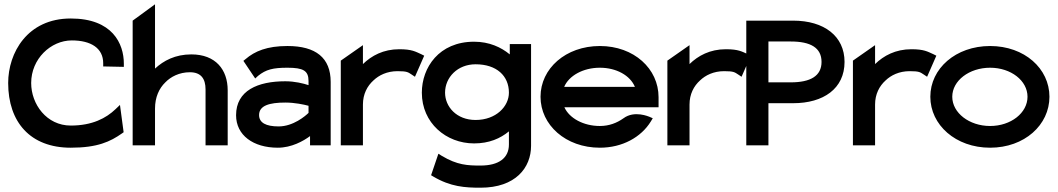

<svg xmlns="http://www.w3.org/2000/svg" viewBox="-20 -676 4920 893"><path d="M309 11C433 11 493 -17 548 -56L555 -61L538 -188L517 -168C474 -127 410 -92 309 -92C197 -92 125 -191 125 -290C125 -402 216 -488 314 -488C403 -488 460 -452 460 -382V-367L556 -365V-380C556 -473 503 -590 309 -590C107 -590 18 -430 18 -290C18 -108 121 11 309 11Z M701 0V-171C701 -224 720 -265 749 -293C774 -319 814 -340 863 -340C914 -340 936 -311 936 -260V0H1039V-256C1039 -352 983 -423 870 -423C795 -423 741 -394 701 -357V-656L597 -580V0Z M1272 11C1336 11 1391 -20 1422 -43V0H1518V-295C1518 -407 1449 -462 1317 -462C1222 -462 1165 -438 1122 -401L1112 -393L1167 -311L1180 -323C1217 -353 1250 -361 1317 -361C1391 -361 1415 -347 1415 -299V-280C1391 -288 1351 -298 1307 -298C1179 -298 1078 -255 1078 -140C1078 -47 1158 11 1272 11ZM1307 -199C1350 -199 1393 -190 1415 -184V-151C1401 -137 1344 -88 1276 -88C1217 -88 1185 -105 1185 -141C1185 -185 1233 -199 1307 -199Z M1668 0V-190C1668 -238 1688 -276 1717 -302C1742 -326 1780 -345 1829 -345C1874 -345 1878 -340 1895 -329L1910 -319L1953 -417L1939 -424C1912 -436 1896 -447 1837 -447C1763 -447 1708 -417 1668 -378V-466L1565 -394V0Z M2185 -9C2255 -9 2307 -32 2347 -65V-4C2347 59 2300 94 2215 94C2155 94 2107 92 2035 49L2019 39L1985 139L1995 145C2076 193 2143 197 2215 197C2378 197 2450 104 2450 2V-471H2351V-423C2311 -456 2256 -482 2185 -482C2022 -482 1942 -362 1942 -245C1942 -104 2055 -9 2185 -9ZM2192 -377C2290 -377 2347 -323 2347 -245C2347 -181 2287 -118 2192 -118C2103 -118 2050 -180 2050 -245C2050 -316 2108 -377 2192 -377Z M2770 11C2875 11 2962 -38 3007 -111L3016 -126L3000 -133C2999 -133 2931 -164 2880 -126C2849 -104 2813 -90 2770 -90C2694 -90 2628 -126 2605 -177H3043V-224C3043 -356 2929 -462 2770 -462C2611 -462 2494 -357 2494 -226C2494 -95 2611 11 2770 11ZM2770 -361C2847 -361 2911 -325 2933 -272H2604C2626 -324 2692 -361 2770 -361Z M3187 0V-190C3187 -238 3207 -276 3236 -302C3261 -326 3299 -345 3348 -345C3393 -345 3397 -340 3414 -329L3429 -319L3472 -417L3458 -424C3431 -436 3415 -447 3356 -447C3282 -447 3227 -417 3187 -378V-466L3084 -394V0Z M3554 0V-196H3669C3810 -196 3908 -264 3908 -388C3908 -508 3813 -580 3669 -580H3451V0ZM3554 -483H3658C3750 -483 3801 -454 3801 -388C3801 -323 3750 -293 3658 -293H3554Z M4050 0V-190C4050 -238 4070 -276 4099 -302C4124 -326 4162 -345 4211 -345C4256 -345 4260 -340 4277 -329L4292 -319L4335 -417L4321 -424C4294 -436 4278 -447 4219 -447C4145 -447 4090 -417 4050 -378V-466L3947 -394V0Z M4585 11C4745 11 4861 -95 4861 -226C4861 -357 4745 -462 4585 -462C4425 -462 4307 -357 4307 -226C4307 -95 4425 11 4585 11ZM4585 -361C4682 -361 4759 -301 4759 -226C4759 -151 4682 -90 4585 -90C4488 -90 4409 -151 4409 -226C4409 -301 4488 -361 4585 -361Z"/></svg>

Font: Charger Pro
Style: BlkExt
Weight: 900
Designer: Jasper
Foundry: Cannot Into Space Fonts
Version: Version 1.09